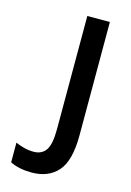

<svg xmlns="http://www.w3.org/2000/svg" viewBox="-112 -771 573 839"><g transform="rotate(15 174.5 -352.0)"><path d="M117 10Q60 10 20 -10V-99Q38 -91 59 -85.5Q80 -80 102 -80Q139 -80 157.5 -106.5Q176 -133 176 -202V-714H278V-201Q278 -86 235.5 -38Q193 10 117 10Z"/></g></svg>

Font: Avrile Sans Condensed Medium
Style: Regular
Weight: 500
Width: 3
Designer: Monotype Design Team
Foundry: Monotype Imaging Inc.
Version: Version 2.001;September 10, 2019;FontCreator 11.5.0.2425 64-